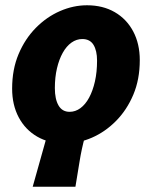

<svg xmlns="http://www.w3.org/2000/svg" viewBox="-20 -532 580 728"><path d="M226 12Q166 12 121 -14Q76 -40 51 -87Q26 -134 26 -196Q26 -269 50.5 -327Q75 -385 116 -426.5Q157 -468 207.5 -490Q258 -512 310 -512Q370 -512 415 -486Q460 -460 485 -413Q510 -366 510 -304Q510 -231 485.5 -173Q461 -115 420 -73.5Q379 -32 328.5 -10Q278 12 226 12ZM244 -108Q266 -108 285 -122Q304 -136 318 -162Q332 -188 340 -223.5Q348 -259 348 -302Q348 -340 334.5 -362Q321 -384 292 -384Q270 -384 251 -370.5Q232 -357 218 -332Q204 -307 196 -273Q188 -239 188 -198Q188 -156 202 -132Q216 -108 244 -108ZM104 176 168 -52 302 -14Q289 34 281.5 81.5Q274 129 266 176Z"/></svg>

Font: Source Sans 3 Black
Style: Italic
Weight: 900
Italic angle: -11°
Designer: Paul D. Hunt
Foundry: Adobe
Version: Version 3.052;hotconv 1.1.0;makeotfexe 2.6.0